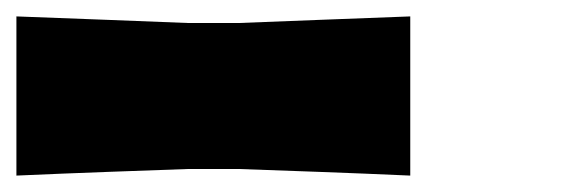

<svg xmlns="http://www.w3.org/2000/svg" viewBox="-30 2 713 234"><path d="M-10 216V22Q46.5 24 101 26.2Q155.5 28.5 198 30H262Q305 28.5 359.5 26.2Q414 24 470 22V216Q414 213.5 359.5 211.5Q305 209.5 262 208H198Q155.5 209.5 101 211.5Q46.5 213.5 -10 216Z"/></svg>

Font: Commissioner Flair Black
Style: Regular
Weight: 900
Designer: Kostas Bartsokas
Foundry: Kostas Bartsokas
Version: Version 1.000; ttfautohint (v1.8.3)